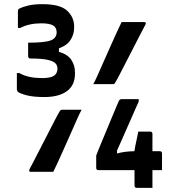

<svg xmlns="http://www.w3.org/2000/svg" viewBox="-20 -816 840 922"><path d="M428 -412Q435 -424 448.5 -454Q462 -484 479 -523Q496 -562 513.5 -600.5Q531 -639 544.5 -669Q558 -699 564 -710H672Q685 -710 678 -697Q672 -686 657.5 -658Q643 -630 624.5 -594Q606 -558 587.5 -522Q569 -486 554.5 -458Q540 -430 533 -419Q530 -412 522 -412ZM712 86H637Q626 86 626 75V1H453Q442 1 442 -10V-69Q442 -70 449.5 -88.5Q457 -107 469 -136Q481 -165 494.5 -197.5Q508 -230 520.5 -260Q533 -290 541.5 -310Q550 -330 551 -332Q554 -337 557.5 -338.5Q561 -340 565 -340H646V-328Q644 -324 632 -297Q620 -270 603.5 -232Q587 -194 570 -156Q553 -118 542 -93V-79Q577 -89 626 -90V-94Q626 -97 630 -116.5Q634 -136 638.5 -156.5Q643 -177 644 -184H701Q712 -184 712 -173V-90H747Q758 -90 758 -79V1H712ZM372 -289Q365 -277 351.5 -247Q338 -217 321 -178Q304 -139 286.5 -100.5Q269 -62 255.5 -32Q242 -2 236 9H128Q116 9 122 -4Q128 -15 142.5 -43Q157 -71 175.5 -107Q194 -143 212.5 -179Q231 -215 245.5 -243Q260 -271 267 -282Q271 -289 278 -289ZM336 -683Q336 -651 318.5 -624Q301 -597 263 -584V-567Q305 -555 322.5 -528.5Q340 -502 340 -469V-463Q340 -406 301 -378Q262 -350 193 -350Q143 -350 112 -357.5Q81 -365 67 -374Q61 -379 61 -389V-465H73Q96 -452 123.5 -446.5Q151 -441 182 -441Q223 -441 239.5 -452.5Q256 -464 256 -487Q256 -502 245.5 -512.5Q235 -523 207 -529Q179 -535 127 -535Q115 -535 115 -547V-611Q195 -611 223.5 -622Q252 -633 252 -661Q252 -684 234.5 -694Q217 -704 179 -704Q119 -704 78 -682H66V-762Q66 -766 67.5 -769.5Q69 -773 75 -776Q87 -782 114 -789Q141 -796 184 -796Q269 -796 302.5 -764.5Q336 -733 336 -689Z"/></svg>

Font: Recursive Sn Lnr St SmB
Style: Regular
Weight: 600
Version: Version 1.079;hotconv 1.0.112;makeotfexe 2.5.65598; ttfautoh